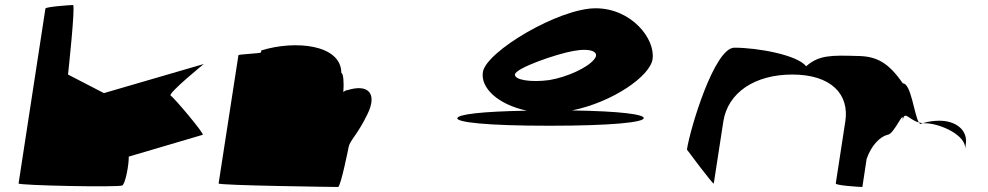

<svg xmlns="http://www.w3.org/2000/svg" viewBox="-20 -745 3937 765"><path d="M54 -14C53 -6 452 2 467 -6C480 -13 494 -91 493 -121L788 -208C794 -213 673 -357 660 -364C647 -372 792 -490 792 -490L394 -374L251 -448C252 -456 281 -725 271 -725C260 -725 162 -718 161 -711Z M851 -14C850 -6 1317 0 1327 0C1337 0 1368 -152 1369 -159C1373 -184 1405 -209 1444 -290C1484 -371 1449 -412 1365 -386C1359 -386 1354 -383 1348 -378C1351 -416 1348 -454 1340 -454C1340 -568 1156 -586 1021 -544L1020 -536C1018 -532 931 -529 930 -525Z M1802 -274C1800 -258 1917 -244 2169 -244C2421 -244 2543 -258 2545 -274C2547 -289 2455 -302 2259 -305C2422 -338 2570 -442 2580 -509C2592 -590 2496 -712 2353 -712C2207 -712 1917 -540 1904 -458C1894 -395 1963 -329 2079 -304C1897 -301 1804 -289 1802 -274ZM2032 -449C2036 -474 2196 -530 2265 -542C2334 -555 2374 -538 2346 -507C2321 -476 2241 -438 2169 -426C2097 -416 2028 -426 2032 -449Z M2717 -149C2717 -149 2823 -6 2824 -14L2862 -261C2880 -376 2987 -448 3137 -448C3291 -448 3365 -370 3348 -261L3310 -14C3309 -6 3405 0 3416 0L3433 -112C3451 -164 3485 -200 3516 -208C3543 -208 3585 -320 3576 -261C3583 -309 3599 -269 3641 -257C3622 -290 3610 -413 3577 -413C3521 -494 3474 -522 3394 -522C3294 -525 3243 -526 3192 -481C3157 -526 2999 -555 2906 -555C2826 -555 2729 -230 2717 -149ZM3641 -257C3643 -254 3645 -252 3647 -251L3656 -254ZM3656 -254H3665C3725 -254 3834 -205 3825 -149L3828 -170C3837 -228 3787 -264 3723 -264C3702 -264 3678 -261 3656 -254Z"/></svg>

Font: Ampere
Style: UltExtIta
Weight: 400
Version: Version 1